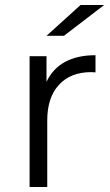

<svg xmlns="http://www.w3.org/2000/svg" viewBox="-20 -752 441 772"><path d="M364 -530V-461L347 -462Q264 -462 217 -411Q170 -360 170 -268V0H99V-526H167V-423Q192 -476 241.5 -503Q291 -530 364 -530ZM304 -732H399L237 -608H167Z"/></svg>

Font: Idrija
Style: Regular
Weight: 400
Designer: Julieta Ulanovsky
Foundry: Julieta Ulanovsky
Version: Version 7.200